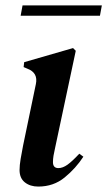

<svg xmlns="http://www.w3.org/2000/svg" viewBox="-20 -673 395 707"><path d="M121 14Q91 14 71.5 -1.5Q52 -17 52 -47Q52 -64 56 -88Q60 -112 65 -137L112 -363Q121 -405 81 -420L67 -426L69 -444L249 -496L259 -486L183 -129Q179 -112 177 -99.5Q175 -87 175 -76Q175 -54 195 -54Q211 -54 228.5 -66.5Q246 -79 272 -107L287 -96Q259 -53 218 -19.5Q177 14 121 14ZM56 -615 63 -653H355L348 -615Z"/></svg>

Font: DeepMind Serif Text
Style: Italic
Weight: 400
Italic angle: -12°
Designer: Frank Grießhammer / Modifications: Colophon Foundry
Foundry: Colophon Foundry
Version: Version 5.003; ttfautohint (v1.8.2)